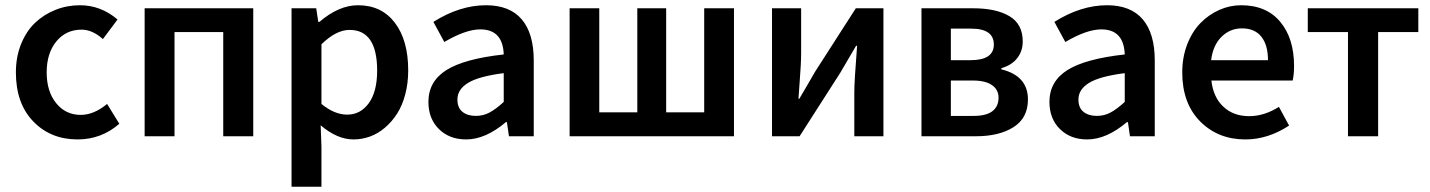

<svg xmlns="http://www.w3.org/2000/svg" viewBox="-20 -523 5490 737"><path d="M277.8 12.2Q174.3 12.2 107.7 -56.9Q41 -126 41 -245.1Q41 -304.7 61 -354.2Q81.1 -403.8 115 -435.8Q148.9 -467.8 193.4 -485.4Q237.8 -502.9 287.1 -502.9Q366.7 -502.9 431.2 -448.2L375 -373Q334.5 -409.2 293 -409.2Q233.4 -409.2 196.3 -364Q159.2 -318.8 159.2 -245.1Q159.2 -171.9 195.6 -127Q231.9 -82 290 -82Q340.3 -82 391.1 -124L438 -47.9Q369.1 12.2 277.8 12.2Z M535.2 0V-491.2H952.1V0H836.9V-399.9H649.9V0Z M1099.1 193.8V-491.2H1193.8L1201.7 -439H1206.1Q1280.8 -502.9 1354 -502.9Q1444.8 -502.9 1495.8 -435.5Q1546.9 -368.2 1546.9 -252.9Q1546.9 -203.6 1535.6 -160.9Q1524.4 -118.2 1504.4 -86.9Q1484.4 -55.7 1457.8 -33Q1431.2 -10.3 1400.4 1Q1369.6 12.2 1336.9 12.2Q1274.4 12.2 1210.9 -42L1213.9 40V193.8ZM1313 -83Q1363.8 -83 1395.8 -127.2Q1427.7 -171.4 1427.7 -252Q1427.7 -408.2 1321.8 -408.2Q1270.5 -408.2 1213.9 -353V-124Q1263.7 -83 1313 -83Z M1769.5 12.2Q1705.1 12.2 1664.8 -27.6Q1624.5 -67.4 1624.5 -131.8Q1624.5 -210.4 1693.4 -253.9Q1762.2 -297.4 1913.6 -314Q1910.2 -410.2 1823.7 -410.2Q1767.6 -410.2 1685.5 -361.8L1643.6 -439Q1745.1 -502.9 1845.7 -502.9Q1936.5 -502.9 1982.7 -448.7Q2028.8 -394.5 2028.8 -291V0H1933.6L1925.8 -54.2H1921.9Q1843.3 12.2 1769.5 12.2ZM1806.6 -78.1Q1835 -78.1 1859.1 -91.1Q1883.3 -104 1913.6 -131.8V-242.2Q1817.4 -230 1776.6 -204.8Q1735.8 -179.7 1735.8 -141.1Q1735.8 -109.4 1755.1 -93.8Q1774.4 -78.1 1806.6 -78.1Z M2166.5 0V-491.2H2280.3V-91.8H2426.3V-491.2H2537.1V-91.8H2683.1V-491.2H2797.4V0Z M2943.4 0V-491.2H3055.2V-321.8Q3055.2 -298.8 3053.7 -271Q3052.2 -243.2 3049.1 -202.4Q3045.9 -161.6 3044.9 -144H3048.3Q3054.7 -155.3 3077.4 -193.6Q3100.1 -231.9 3108.9 -248L3265.1 -491.2H3371.1V0H3259.3V-168.9Q3259.3 -210.9 3270 -347.2H3266.1Q3246.6 -313 3205.1 -243.2L3049.3 0Z M3517.1 0V-491.2H3715.8Q3803.7 -491.2 3854.7 -460.9Q3905.8 -430.7 3905.8 -363.8Q3905.8 -327.1 3884.8 -300Q3863.8 -272.9 3823.7 -261.2V-256.8Q3925.8 -231.9 3925.8 -141.1Q3925.8 -70.3 3870.8 -35.2Q3815.9 0 3726.1 0ZM3629.9 -292H3705.1Q3794.9 -292 3794.9 -352.1Q3794.9 -413.1 3708 -413.1H3629.9ZM3629.9 -78.1H3717.8Q3766.1 -78.1 3789.6 -96.4Q3813 -114.7 3813 -147.9Q3813 -178.7 3787.8 -196.3Q3762.7 -213.9 3713.9 -213.9H3629.9Z M4153.3 12.2Q4088.9 12.2 4048.6 -27.6Q4008.3 -67.4 4008.3 -131.8Q4008.3 -210.4 4077.1 -253.9Q4146 -297.4 4297.4 -314Q4293.9 -410.2 4207.5 -410.2Q4151.4 -410.2 4069.3 -361.8L4027.3 -439Q4128.9 -502.9 4229.5 -502.9Q4320.3 -502.9 4366.5 -448.7Q4412.6 -394.5 4412.6 -291V0H4317.4L4309.6 -54.2H4305.7Q4227.1 12.2 4153.3 12.2ZM4190.4 -78.1Q4218.8 -78.1 4242.9 -91.1Q4267.1 -104 4297.4 -131.8V-242.2Q4201.2 -230 4160.4 -204.8Q4119.6 -179.7 4119.6 -141.1Q4119.6 -109.4 4138.9 -93.8Q4158.2 -78.1 4190.4 -78.1Z M4760.3 12.2Q4655.3 12.2 4586.7 -57.1Q4518.1 -126.5 4518.1 -245.1Q4518.1 -303.2 4537.1 -352.5Q4556.2 -401.9 4587.9 -434.3Q4619.6 -466.8 4660.2 -484.9Q4700.7 -502.9 4744.1 -502.9Q4841.3 -502.9 4894.3 -439.2Q4947.3 -375.5 4947.3 -270Q4947.3 -236.3 4941.9 -213.9H4629.9Q4637.2 -149.4 4676 -113.3Q4714.8 -77.1 4774.9 -77.1Q4833 -77.1 4889.2 -112.8L4928.2 -41Q4847.2 12.2 4760.3 12.2ZM4628.9 -292H4847.2Q4847.2 -350.1 4821.8 -382.1Q4796.4 -414.1 4747.1 -414.1Q4701.7 -414.1 4668.9 -381.8Q4636.2 -349.6 4628.9 -292Z M5154.3 0V-399.9H5000V-491.2H5424.3V-399.9H5270V0Z"/></svg>

Font: Toshiba Sans Medium
Style: Regular
Weight: 500
Designer: Paul D. Hunt
Foundry: Toshiba Corporation
Version: Version 2.020;PS 2.0;hotconv 1.0.86;makeotf.lib2.5.63406